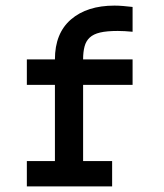

<svg xmlns="http://www.w3.org/2000/svg" viewBox="-20 -668 586 688"><path d="M455.1 -363.8H277.8V-90.8H381.8V0H76.2V-90.8H176.8V-363.8H76.2V-455.1H176.8Q176.8 -548.8 234.4 -598.4Q292 -647.9 390.1 -647.9Q404.8 -647.9 421.4 -646.5Q438 -645 455.1 -643.1V-554.2Q425.8 -557.1 401.9 -557.1Q362.8 -557.1 338.9 -551.5Q314.9 -545.9 301.5 -533.4Q288.1 -521 283 -501.5Q277.8 -481.9 277.8 -455.1H455.1Z"/></svg>

Font: Anonymous Pro
Style: Bold
Weight: 700
Monospace: yes
Designer: Mark Simonson
Version: Version 1.003